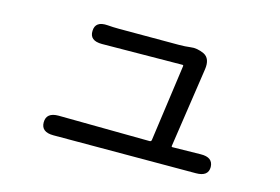

<svg xmlns="http://www.w3.org/2000/svg" viewBox="-71 -647 1143 785"><g transform="rotate(15 500.0 -255.0)"><path d="M201 -8Q149 -8 149 -49Q149 -91 201 -91L587 -87Q594 -87 595 -94L640 -418Q641 -423 636 -423L296 -420Q243 -420 245 -462Q246 -504 299 -500Q322 -498 347 -498H602Q626 -498 650 -501Q676 -505 707 -491Q737 -476 730 -429L680 -92Q679 -87 684 -87L803 -89Q855 -90 856 -49Q856 -9 804 -9Z"/></g></svg>

Font: Resource Han Rounded JP
Style: Regular
Weight: 400
Designer: Cyano Hao (round all glyphs); Ryoko NISHIZUKA 西塚涼子 (kana, bopomofo & ideographs); Paul D. Hunt (Latin, Greek & Cyrillic)
Foundry: Cyano Hao
Version: 0.990